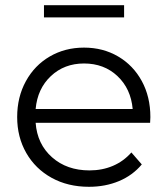

<svg xmlns="http://www.w3.org/2000/svg" viewBox="-20 -713 644 738"><path d="M557 -241H117Q123 -159 180 -108.5Q237 -58 324 -58Q373 -58 414 -75.5Q455 -93 485 -127L525 -81Q490 -39 437.5 -17Q385 5 322 5Q241 5 178.5 -29.5Q116 -64 81 -125Q46 -186 46 -263Q46 -340 79.5 -401Q113 -462 171.5 -496Q230 -530 303 -530Q376 -530 434 -496Q492 -462 525 -401.5Q558 -341 558 -263ZM117 -294H490Q483 -372 431.5 -420.5Q380 -469 303 -469Q227 -469 175.5 -420.5Q124 -372 117 -294ZM149 -693H457V-646H149Z"/></svg>

Font: Montserrat-Regular
Style: Regular
Weight: 400
Version: Version 7.200